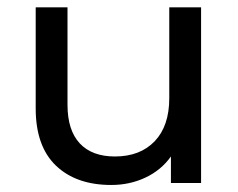

<svg xmlns="http://www.w3.org/2000/svg" viewBox="-20 -508 662 533"><path d="M538.2 -487.6H449.9V-235.5C449.9 -184 436.4 -144.1 409.4 -115.9C382.4 -87.7 345.6 -73.6 299 -73.6C256.7 -73.6 224.2 -85.7 201.5 -109.9C178.8 -134.2 167.4 -169.9 167.4 -217.1V-487.6H79.1V-207C79.1 -137.1 97.8 -84.2 135.2 -48.3C172.7 -12.4 223.9 5.5 288.9 5.5C323.2 5.5 355 -1.4 384.1 -15.2C413.2 -29 436.7 -48.5 454.5 -73.6V0H538.2Z"/></svg>

Font: Montserrat Ace
Style: Regular
Weight: 500
Designer: Julieta Ulanovsky
Foundry: Julieta Ulanovsky
Version: Version 1